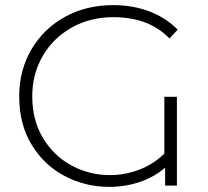

<svg xmlns="http://www.w3.org/2000/svg" viewBox="-20 -725 813 750"><path d="M622 -347V-125C593.3 -97 560.5 -76 523.5 -62C486.5 -48 448.3 -41 409 -41C356.3 -41 306.8 -53.3 260.5 -78C214.2 -102.7 176.8 -138.3 148.5 -185C120.2 -231.7 106 -286.3 106 -349C106 -407 119.7 -459.5 147 -506.5C174.3 -553.5 212.2 -590.5 260.5 -617.5C308.8 -644.5 363 -658 423 -658C467 -658 507.2 -651.5 543.5 -638.5C579.8 -625.5 612.7 -604.3 642 -575L674 -609C643.3 -640.3 606.5 -664.2 563.5 -680.5C520.5 -696.8 473.3 -705 422 -705C352 -705 289.2 -689.7 233.5 -659C177.8 -628.3 134.2 -585.8 102.5 -531.5C70.8 -477.2 55 -416.3 55 -349C55 -275.7 71.3 -212.3 104 -159C136.7 -105.7 179.8 -65 233.5 -37C287.2 -9 344.7 5 406 5C448 5 487.8 -1.3 525.5 -14C563.2 -26.7 596.3 -45.3 625 -70V0H671V-347Z"/></svg>

Font: Montserrat Custom ExtraLight
Style: Regular
Weight: 300
Designer: Julieta Ulanovsky
Foundry: Julieta Ulanovsky
Version: Version 7.200